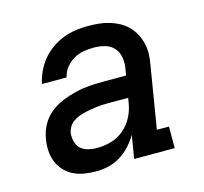

<svg xmlns="http://www.w3.org/2000/svg" viewBox="-84 -621 767 722"><g transform="rotate(-15 300.0 -260.0)"><path d="M206 8Q183 8 160.5 4.5Q138 1 118.5 -8.5Q99 -18 84 -34Q69 -50 61 -70Q53 -90 51.5 -112.5Q50 -135 54 -158Q58 -185 71.5 -210.5Q85 -236 107 -254Q129 -272 155.5 -283Q182 -294 209 -300.5Q236 -307 262.5 -309Q289 -311 316 -311H407L412 -341Q415 -362 411 -383Q407 -404 393 -418.5Q379 -433 358.5 -438.5Q338 -444 316 -444Q296 -444 276 -440.5Q256 -437 238 -426.5Q220 -416 206.5 -399Q193 -382 189 -362H93Q98 -386 109 -409.5Q120 -433 136 -452.5Q152 -472 174 -487.5Q196 -503 219.5 -512Q243 -521 267.5 -524.5Q292 -528 316 -528Q337 -528 358 -526Q379 -524 399 -518Q419 -512 436.5 -502.5Q454 -493 468 -479Q482 -465 491.5 -447.5Q501 -430 506 -410Q511 -390 510.5 -369Q510 -348 506 -327L466 -84H513V0H355L370 -90Q357 -68 339.5 -49Q322 -30 300 -16.5Q278 -3 254 2.5Q230 8 206 8ZM232 -76Q260 -76 287.5 -84Q315 -92 337.5 -111.5Q360 -131 373 -157Q386 -183 390 -211L393 -228H316Q304 -228 292 -227.5Q280 -227 268.5 -225.5Q257 -224 245 -222Q233 -220 221 -217Q209 -214 197.5 -209.5Q186 -205 175.5 -197.5Q165 -190 158.5 -179Q152 -168 150 -156Q148 -139 152.5 -122Q157 -105 169 -94.5Q181 -84 198 -80Q215 -76 232 -76Z"/></g></svg>

Font: Iosevka Etoile Medium Oblique
Style: Regular
Weight: 500
Italic angle: -9°
Designer: Belleve Invis
Foundry: Belleve Invis
Version: Version 15.5.2; ttfautohint (v1.8.4)